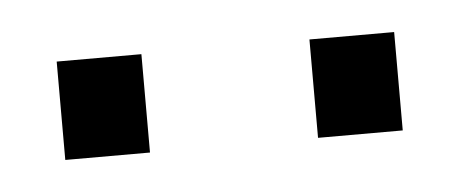

<svg xmlns="http://www.w3.org/2000/svg" viewBox="-24 -765 336 140"><g transform="rotate(-5 143.5 -695.0)"><path d="M20 -659V-731H82V-659ZM205 -659V-731H267V-659Z"/></g></svg>

Font: Azeri Sans Light
Style: Regular
Weight: 300
Designer: Hector Gatti & Omnibus-Type (original fonts) / Cristiano Sobral (main changes and remastering)
Version: Version 1.000; ttfautohint (v1.6)